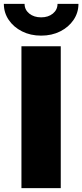

<svg xmlns="http://www.w3.org/2000/svg" viewBox="-69 -965 423 985"><path d="M242.7 -727.5V0H41V-727.5ZM142.1 -782.2Q87.4 -782.2 44.2 -804Q1 -825.7 -24.2 -862.8Q-49.3 -899.9 -49.3 -945.3H57.1Q57.1 -915 81.1 -895.5Q105 -876 142.1 -876Q178.7 -876 202.4 -895.5Q226.1 -915 226.1 -945.3H333.5Q333.5 -899.9 308.3 -862.8Q283.2 -825.7 240 -804Q196.8 -782.2 142.1 -782.2Z"/></svg>

Font: Inter 28pt Black
Style: Regular
Weight: 900
Designer: Rasmus Andersson
Foundry: rsms
Version: Version 4.001;git-66647c0bb